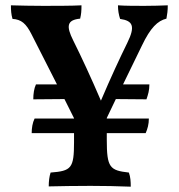

<svg xmlns="http://www.w3.org/2000/svg" viewBox="-20 -698 671 721"><path d="M522 -676C490 -676 450 -676 423 -678C423 -658 426 -643 431 -627C479 -620 489 -600 458 -537C430 -480 396 -407 359 -320C323 -404 285 -486 255 -546C228 -600 231 -623 281 -628C285 -645 286 -657 286 -678C252 -676 181 -676 143 -676C105 -676 54 -677 21 -678C21 -659 22 -644 27 -627C60 -625 78 -610 99 -568L194 -381H115C108 -366 105 -346 105 -325L222 -326L258 -254V-253H110C102 -237 99 -217 99 -198H258V-164C258 -66 248 -56 170 -50C165 -35 163 -16 163 2C200 1 268 0 320 0C368 0 423 1 471 3C471 -17 470 -33 464 -50C392 -58 381 -69 381 -173V-198H527C534 -214 539 -231 539 -253H381V-255L415 -326L530 -325C536 -343 541 -358 541 -381H442L513 -527C545 -594 572 -620 605 -628C608 -644 610 -658 610 -678C585 -677 552 -676 522 -676Z"/></svg>

Font: Vollkorn Semibold
Style: Regular
Weight: 600
Designer: Friedrich Althausen
Foundry: Friedrich Althausen
Version: Version 4.015;PS 004.015;hotconv 1.0.88;makeotf.lib2.5.64775